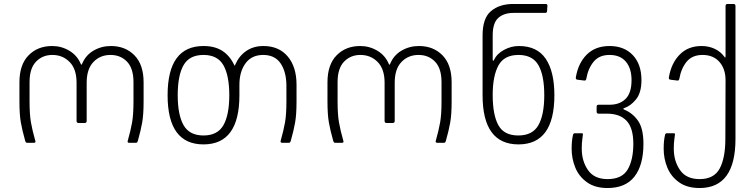

<svg xmlns="http://www.w3.org/2000/svg" viewBox="-20 -720 3814 968"><path d="M393 -396Q411 -441 451 -464.5Q491 -488 539 -488Q612 -488 658 -441Q704 -394 704 -305V-209Q704 -143 697 -103Q690 -63 675 -10Q673 -4 671 -2Q669 0 665 0H632Q621 0 624 -10Q639 -63 646 -103Q653 -143 653 -209V-306Q653 -375 620.5 -409Q588 -443 537 -443Q485 -443 451 -407.5Q417 -372 417 -303V-110Q417 -100 407 -100H376Q366 -100 366 -110V-303Q366 -372 331 -407.5Q296 -443 244 -443Q194 -443 161.5 -409Q129 -375 129 -306V-209Q129 -143 136 -103Q143 -63 158 -10L159 -6Q159 0 150 0H118Q113 0 111 -2Q109 -4 107 -10Q92 -63 85 -103Q78 -143 78 -209V-305Q78 -394 124 -441Q170 -488 243 -488Q290 -488 330 -464Q370 -440 388 -396Q389 -394 390.5 -394Q392 -394 393 -396Z M825 -240Q825 -488 1006 -488Q1062 -488 1099.5 -464.5Q1137 -441 1160 -394Q1162 -389 1163 -389Q1164 -389 1166 -394Q1185 -438 1221.5 -463Q1258 -488 1308 -488Q1386 -488 1430.5 -435.5Q1475 -383 1475 -293V-209Q1475 -143 1468 -103Q1461 -63 1446 -10Q1444 -4 1442 -2Q1440 0 1435 0H1404Q1392 0 1395 -10Q1410 -63 1417 -103Q1424 -143 1424 -209V-286Q1424 -357 1395 -400Q1366 -443 1307 -443Q1249 -443 1218 -401Q1187 -359 1187 -292V-240Q1187 8 1006 8Q825 8 825 -240ZM1006 -37Q1077 -37 1106.5 -89Q1136 -141 1136 -240Q1136 -339 1106.5 -391Q1077 -443 1006 -443Q935 -443 905.5 -391.5Q876 -340 876 -240Q876 -141 905.5 -89Q935 -37 1006 -37Z M1946 -396Q1964 -441 2004 -464.5Q2044 -488 2092 -488Q2165 -488 2211 -441Q2257 -394 2257 -305V-209Q2257 -143 2250 -103Q2243 -63 2228 -10Q2226 -4 2224 -2Q2222 0 2218 0H2185Q2174 0 2177 -10Q2192 -63 2199 -103Q2206 -143 2206 -209V-306Q2206 -375 2173.5 -409Q2141 -443 2090 -443Q2038 -443 2004 -407.5Q1970 -372 1970 -303V-110Q1970 -100 1960 -100H1929Q1919 -100 1919 -110V-303Q1919 -372 1884 -407.5Q1849 -443 1797 -443Q1747 -443 1714.5 -409Q1682 -375 1682 -306V-209Q1682 -143 1689 -103Q1696 -63 1711 -10L1712 -6Q1712 0 1703 0H1671Q1666 0 1664 -2Q1662 -4 1660 -10Q1645 -63 1638 -103Q1631 -143 1631 -209V-305Q1631 -394 1677 -441Q1723 -488 1796 -488Q1843 -488 1883 -464Q1923 -440 1941 -396Q1942 -394 1943.5 -394Q1945 -394 1946 -396Z M2567 -700H2730Q2740 -700 2740 -692L2738 -663Q2737 -655 2729 -655H2570Q2520 -655 2492 -629.5Q2464 -604 2464 -542V-423Q2464 -407 2470 -417Q2485 -449 2521 -468.5Q2557 -488 2596 -488Q2688 -488 2731.5 -423.5Q2775 -359 2775 -240Q2775 8 2594 8Q2413 8 2413 -240V-542Q2413 -629 2456 -664.5Q2499 -700 2567 -700ZM2593 -37Q2665 -37 2694.5 -89Q2724 -141 2724 -240Q2724 -340 2694.5 -391.5Q2665 -443 2594 -443Q2522 -443 2493 -390Q2464 -337 2464 -241Q2464 -141 2492.5 -89Q2521 -37 2593 -37Z M2862 30Q2862 -12 2869 -40Q2871 -48 2877 -48H2914Q2919 -48 2919 -43Q2919 -39 2916 -19.5Q2913 0 2913 30Q2913 92 2944.5 137.5Q2976 183 3043 183Q3116 183 3144.5 134.5Q3173 86 3173 5Q3173 -75 3139 -111Q3105 -147 3040 -147H2998Q2988 -147 2988 -157V-182Q2988 -192 2998 -192H3054Q3104 -192 3134 -221.5Q3164 -251 3164 -316Q3164 -375 3135.5 -409Q3107 -443 3053 -443Q3001 -443 2973 -409Q2945 -375 2936 -323Q2934 -312 2925 -314L2892 -318Q2882 -319 2883 -329Q2895 -402 2938.5 -445Q2982 -488 3053 -488Q3127 -488 3170.5 -442Q3214 -396 3214 -316Q3214 -253 3187 -219.5Q3160 -186 3127 -175Q3122 -173 3122.5 -171Q3123 -169 3128 -167Q3171 -149 3197.5 -110Q3224 -71 3224 5Q3224 112 3179 170Q3134 228 3043 228Q2980 228 2939.5 199Q2899 170 2880.5 125Q2862 80 2862 30Z M3326 30Q3326 -12 3333 -40Q3335 -48 3341 -48H3378Q3383 -48 3383 -43Q3383 -39 3380 -19.5Q3377 0 3377 30Q3377 92 3408.5 137.5Q3440 183 3507 183Q3580 183 3608.5 129.5Q3637 76 3637 -20L3638 -315Q3638 -373 3607 -408Q3576 -443 3522 -443Q3470 -443 3442 -409Q3414 -375 3405 -323Q3403 -312 3394 -314L3361 -318Q3351 -319 3352 -329Q3364 -401 3406.5 -444.5Q3449 -488 3517 -488Q3553 -488 3583 -474Q3613 -460 3632 -434Q3634 -430 3636 -430Q3638 -430 3638 -438V-690Q3638 -700 3648 -700H3678Q3688 -700 3688 -690V-20Q3688 228 3507 228Q3444 228 3403.5 199Q3363 170 3344.5 125Q3326 80 3326 30Z"/></svg>

Font: Barlow GEO Light
Style: Regular
Weight: 300
Designer: Jeremy Tribby
Foundry: Tribby Type
Version: Version 1.408